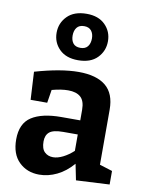

<svg xmlns="http://www.w3.org/2000/svg" viewBox="-94 -914 748 992"><g transform="rotate(10 280.5 -418.5)"><path d="M374 8 357 -76Q319 -32 273.5 -10Q228 12 181 12Q117 12 75 -29Q33 -70 33 -147Q33 -231 87.5 -266Q142 -301 243 -301H342V-356Q342 -403 319.5 -423Q297 -443 254 -443Q217 -443 169 -430L158 -361H71L63 -507Q198 -546 291 -546Q385 -546 433.5 -506Q482 -466 482 -382V-93L549 -72V-1ZM174 -161Q174 -123 191.5 -106Q209 -89 236 -89Q260 -89 288 -103Q316 -117 342 -141V-227H266Q214 -227 194 -210.5Q174 -194 174 -161ZM276 -605Q213 -605 178 -640Q143 -675 143 -726Q143 -777 178.5 -813Q214 -849 280 -849Q342 -849 377 -814Q412 -779 412 -728Q412 -677 377 -641Q342 -605 276 -605ZM277 -670Q303 -670 315.5 -686Q328 -702 328 -728Q328 -753 315.5 -768.5Q303 -784 278 -784Q252 -784 239.5 -768Q227 -752 227 -726Q227 -701 239 -685.5Q251 -670 277 -670Z"/></g></svg>

Font: Bitter
Style: Bold
Weight: 700
Designer: Sol Matas, and Bitter project Authors
Foundry: Sol Matas
Version: Version 2.001